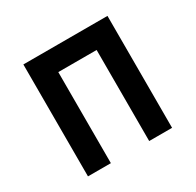

<svg xmlns="http://www.w3.org/2000/svg" viewBox="-148 -840 1023 1004"><g transform="rotate(-30 364.0 -338.0)"><path d="M616.7 0H478.5V-549.8H247.1V0H108.9V-675.8H616.7Z"/></g></svg>

Font: Cadman
Style: Bold
Weight: 700
Designer: Paul James MIller
Foundry: High-Logic / Made with FontCreator
Version: Version 2.114;March 28, 2021;FontCreator 13.0.0.2683 64-bit